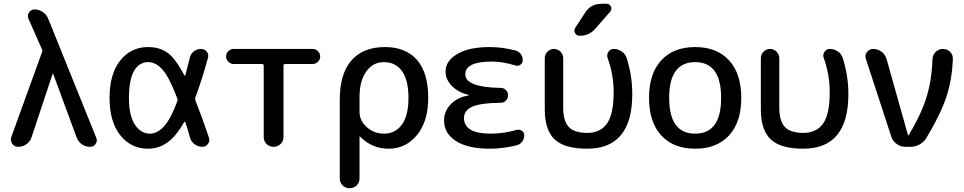

<svg xmlns="http://www.w3.org/2000/svg" viewBox="-20 -780 5122 1020"><path d="M76 0Q56 0 45 -16.5Q34 -33 40 -52L203 -502Q207 -510 203 -518L131 -681Q124 -698 134.5 -714Q145 -730 163 -730Q187 -730 207 -716.5Q227 -703 236 -681L491 -49Q499 -31 488 -15.5Q477 0 458 0Q434 0 415 -13.5Q396 -27 387 -50L262 -389Q262 -390 261 -390Q260 -390 260 -389L148 -52Q141 -29 121 -14.5Q101 0 76 0Z M767 -450Q719 -450 692 -403Q665 -356 665 -260Q665 -166 696.5 -118Q728 -70 777 -70Q816 -70 851.5 -109Q887 -148 922 -242Q925 -250 922 -257Q880 -368 844.5 -409Q809 -450 767 -450ZM767 10Q676 10 619 -61.5Q562 -133 562 -260Q562 -388 619 -459Q676 -530 767 -530Q827 -530 869.5 -500Q912 -470 959 -380Q960 -378 962 -378.5Q964 -379 965 -381Q967 -389 975 -421Q983 -453 988 -472Q992 -493 1009 -506.5Q1026 -520 1048 -520Q1067 -520 1078.5 -505.5Q1090 -491 1085 -473Q1054 -359 1018 -263Q1015 -255 1018 -247Q1051 -164 1090 -49Q1096 -31 1085 -15.5Q1074 0 1055 0Q1032 0 1013.5 -14Q995 -28 989 -50Q977 -94 965 -131Q964 -133 962 -133Q960 -133 958 -131Q915 -55 868.5 -22.5Q822 10 767 10Z M1221 -440Q1205 -440 1193 -452Q1181 -464 1181 -480Q1181 -496 1193 -508Q1205 -520 1221 -520H1641Q1657 -520 1669 -508Q1681 -496 1681 -480Q1681 -464 1669 -452Q1657 -440 1641 -440H1495Q1486 -440 1486 -431V-52Q1486 -30 1470.5 -15Q1455 0 1433 0Q1411 0 1396 -15Q1381 -30 1381 -52V-431Q1381 -440 1372 -440Z M1890 -265V-185Q1890 -139 1928.5 -104.5Q1967 -70 2020 -70Q2080 -70 2115 -118Q2150 -166 2150 -260Q2150 -355 2115.5 -402.5Q2081 -450 2019 -450Q1962 -450 1926 -400.5Q1890 -351 1890 -265ZM1785 168V-250Q1785 -388 1847 -459Q1909 -530 2025 -530Q2136 -530 2195.5 -461.5Q2255 -393 2255 -260Q2255 -136 2195.5 -63Q2136 10 2045 10Q1956 10 1893 -54Q1892 -55 1891 -55Q1890 -55 1890 -54V168Q1890 190 1874.5 205Q1859 220 1837 220Q1815 220 1800 205Q1785 190 1785 168Z M2582 10Q2465 10 2402 -31Q2339 -72 2339 -140Q2339 -189 2374.5 -226Q2410 -263 2469 -273Q2471 -273 2471 -275Q2471 -276 2469 -276Q2412 -290 2379.5 -324.5Q2347 -359 2347 -400Q2347 -456 2409 -493Q2471 -530 2582 -530Q2648 -530 2717 -512Q2735 -508 2746 -493.5Q2757 -479 2757 -460Q2757 -445 2745 -436.5Q2733 -428 2719 -432Q2651 -453 2592 -453Q2452 -453 2452 -385Q2452 -316 2640 -313Q2657 -313 2668 -301.5Q2679 -290 2679 -274Q2679 -258 2668 -246Q2657 -234 2641 -234Q2532 -233 2488.5 -213Q2445 -193 2445 -153Q2445 -70 2587 -70Q2656 -70 2725 -90Q2740 -94 2752.5 -85Q2765 -76 2765 -61Q2765 -42 2753.5 -27Q2742 -12 2724 -8Q2652 10 2582 10Z M3099 10Q2979 10 2926.5 -39.5Q2874 -89 2874 -200V-471Q2874 -491 2888.5 -505.5Q2903 -520 2923 -520Q2943 -520 2957.5 -505.5Q2972 -491 2972 -471V-210Q2972 -136 3002 -105Q3032 -74 3099 -74Q3170 -74 3205 -124Q3240 -174 3240 -291Q3240 -383 3208 -472Q3202 -489 3212 -504.5Q3222 -520 3240 -520Q3263 -520 3282.5 -507Q3302 -494 3309 -472Q3339 -379 3339 -280Q3339 10 3099 10ZM3176 -760H3202Q3219 -760 3225.5 -745Q3232 -730 3221 -717L3142 -627Q3110 -590 3059 -590Q3043 -590 3035 -604Q3027 -618 3036 -632L3088 -712Q3118 -760 3176 -760Z M3811 -260Q3811 -450 3673 -450Q3535 -450 3535 -260Q3535 -70 3673 -70Q3811 -70 3811 -260ZM3853 -60.5Q3788 10 3673 10Q3558 10 3493 -60.5Q3428 -131 3428 -260Q3428 -389 3493 -459.5Q3558 -530 3673 -530Q3788 -530 3853 -459.5Q3918 -389 3918 -260Q3918 -131 3853 -60.5Z M4247 10Q4127 10 4074.5 -39.5Q4022 -89 4022 -200V-471Q4022 -491 4036.5 -505.5Q4051 -520 4071 -520Q4091 -520 4105.5 -505.5Q4120 -491 4120 -471V-210Q4120 -136 4150 -105Q4180 -74 4247 -74Q4318 -74 4353 -124Q4388 -174 4388 -291Q4388 -383 4356 -472Q4350 -489 4360 -504.5Q4370 -520 4388 -520Q4411 -520 4430.5 -507Q4450 -494 4457 -472Q4487 -379 4487 -280Q4487 10 4247 10Z M4715 -54 4580 -467Q4573 -486 4585.5 -503Q4598 -520 4619 -520Q4644 -520 4663.5 -505Q4683 -490 4690 -466L4804 -61Q4804 -60 4805 -60Q4807 -60 4807 -61Q4873 -171 4901.5 -262Q4930 -353 4934 -467Q4935 -489 4951 -504.5Q4967 -520 4989.5 -520Q5012 -520 5027.5 -504.5Q5043 -489 5042 -467Q5038 -357 5007.5 -265Q4977 -173 4902 -48Q4889 -26 4866 -13Q4843 0 4816 0H4790Q4765 0 4744 -15Q4723 -30 4715 -54Z"/></svg>

Font: Rounded Mplus 1c Medium
Style: Regular
Weight: 500
Version: Version 1.059.20150529